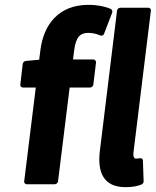

<svg xmlns="http://www.w3.org/2000/svg" viewBox="-20 -750 644 794"><path d="M142 -503 87 -498C81 -498 75 -492 74 -486L64 -400C63 -395 67 -388 75 -388H128L80 0C79 5 83 12 91 12H206C211 12 219 8 220 0L268 -388H352C357 -388 365 -392 366 -400L377 -491C378 -496 374 -504 366 -504H282L287 -544C294 -598 313 -614 345 -614C360 -614 377 -611 393 -604C405 -599 410 -608 411 -612L444 -698C446 -704 443 -711 438 -713C416 -723 383 -730 346 -730C222 -730 160 -648 147 -542ZM542 -94C539 -94 529 -96 532 -120L604 -706C605 -711 601 -718 593 -718H478C473 -718 465 -714 464 -706L393 -126C382 -38 408 24 499 24C527 24 548 20 565 13C570 11 574 6 574 0L571 -86C570 -101 553 -94 542 -94Z"/></svg>

Font: Falling Sky
Style: BdObl
Weight: 700
Designer: Paul D. Hunt
Foundry: Adobe Systems Incorporated
Version: Version 1.02